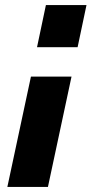

<svg xmlns="http://www.w3.org/2000/svg" viewBox="-20 -731 361 757"><path d="M262 -429 169 6H9L102 -429ZM321 -711 286 -545H126L161 -711Z"/></svg>

Font: Raleway Thin ExtraBold
Style: Italic
Weight: 800
Italic angle: -12°
Version: Version 4.026